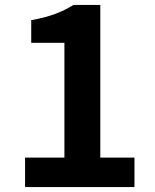

<svg xmlns="http://www.w3.org/2000/svg" viewBox="-20 -761 630 781"><path d="M82 0V-120H242V-587H107V-679Q163 -689 203.5 -704Q244 -719 279 -741H388V-120H527V0Z"/></svg>

Font: Source Han Sans
Style: Bold
Weight: 700
Designer: Ryoko NISHIZUKA Ë•øÂ°öÊ∂ºÂ≠ê (kana, bopomofo & ideographs); Paul D. Hunt (Latin, Greek & Cyrillic); Sandoll Communicatio
Foundry: Adobe
Version: Version 2.004;hotconv 1.0.118;makeotfexe 2.5.65603